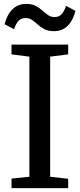

<svg xmlns="http://www.w3.org/2000/svg" viewBox="-20 -974 413 994"><path d="M132.1 -59V-680.7L39.5 -692.5V-743H333V-692.5L239.7 -680.7V-58.9L333 -48.5V0H39.8V-49.5ZM258.7 -812.6Q229.5 -812.6 210.1 -822.9Q190.6 -833.3 175.9 -846.6Q161.3 -859.9 146.8 -870.2Q132.2 -880.6 112.2 -880.6Q88.1 -880.6 74.7 -864.7Q61.3 -848.9 52.8 -822.7L3.7 -848.7Q16 -897.8 44.3 -925.8Q72.6 -953.8 115.9 -953.8Q145.4 -953.8 164.9 -943.5Q184.3 -933.2 199.2 -919.9Q214 -906.6 228.5 -896.2Q243 -885.9 262.5 -885.7Q286.4 -885.6 300 -901.6Q313.7 -917.6 321.7 -943.7L370.7 -917.8Q358.5 -868.7 330.5 -840.6Q302.5 -812.6 258.7 -812.6Z"/></svg>

Font: Merriweather 7pt Light
Style: Regular
Weight: 300
Designer: Eben Sorkin
Foundry: Eben Sorkin
Version: Version 2.200;gftools[0.9.31]